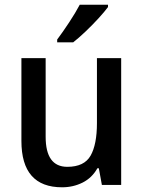

<svg xmlns="http://www.w3.org/2000/svg" viewBox="-20 -786 609 816"><path d="M495 -539V0H413L400 -71H394Q371 -30 331 -10Q291 10 244 10Q71 10 71 -187V-539H174V-205Q174 -77 266 -77Q338 -77 365 -124.5Q392 -172 392 -263V-539ZM439 -756Q425 -737 399 -708.5Q373 -680 343.5 -652Q314 -624 291 -606H223V-618Q247 -650 274 -691Q301 -732 319 -766H439Z"/></svg>

Font: Noto Sans Lao UI SemCond Med
Style: Regular
Weight: 500
Width: 4
Designer: Monotype Design Team
Foundry: Monotype Imaging Inc.
Version: Version 2.000; ttfautohint (v1.8.4.7-5d5b)